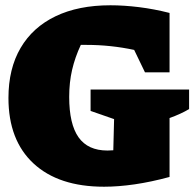

<svg xmlns="http://www.w3.org/2000/svg" viewBox="-20 -694 739 727"><path d="M374 13Q202 13 107 -75Q12 -163 12 -323Q12 -434 58 -512.5Q104 -591 190.5 -632.5Q277 -674 398 -674Q449 -674 506 -667Q563 -660 622 -645V-420H529L488 -505Q399 -524 308 -524Q297 -524 286 -524Q264 -477 253 -429.5Q242 -382 242 -327Q242 -224 277.5 -174Q313 -124 387 -124Q398 -124 409 -125L412 -243L323 -274V-355H696V-281Q681 -272 662.5 -263.5Q644 -255 622 -247V-24Q552 -5 490 4Q428 13 374 13Z"/></svg>

Font: Piazzolla Black
Style: Regular
Weight: 900
Designer: Juan Pablo del Peral
Foundry: Huerta Tipografica
Version: Version 1.330